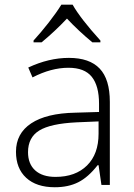

<svg xmlns="http://www.w3.org/2000/svg" viewBox="-20 -786 570 816"><path d="M411.1 0 398.9 -84H395Q355 -32.7 312.7 -11.5Q270.5 9.8 212.9 9.8Q134.8 9.8 91.3 -30.3Q47.9 -70.3 47.9 -141.1Q47.9 -218.8 112.5 -261.7Q177.2 -304.7 299.8 -307.1L400.9 -310.1V-345.2Q400.9 -420.9 370.1 -459.5Q339.4 -498 271 -498Q197.3 -498 118.2 -457L100.1 -499Q187.5 -540 272.9 -540Q360.4 -540 403.6 -494.6Q446.8 -449.2 446.8 -353V0ZM215.8 -34.2Q300.8 -34.2 349.9 -82.8Q398.9 -131.3 398.9 -217.8V-270L306.2 -266.1Q194.3 -260.7 146.7 -231.2Q99.1 -201.7 99.1 -139.2Q99.1 -89.4 129.6 -61.8Q160.2 -34.2 215.8 -34.2ZM122.6 -613.8Q152.8 -646.5 186.8 -689.9Q220.7 -733.4 240.7 -766.1H288.6Q321.8 -707.5 406.7 -613.8V-606H372.6Q313 -655.3 264.6 -707Q211.9 -651.4 156.7 -606H122.6Z"/></svg>

Font: CAA NEO Sans Light
Style: Regular
Weight: 300
Version: Version 1.10